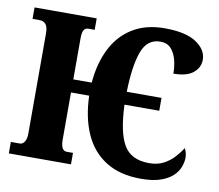

<svg xmlns="http://www.w3.org/2000/svg" viewBox="-80 -819 1056 925"><g transform="rotate(10 448.0 -357.0)"><path d="M665 10Q562 10 493 -33.5Q424 -77 389 -156Q354 -235 351 -341H262V-111Q262 -56 291 -56H322V0H18V-56H62Q76 -56 85 -70.5Q94 -85 94 -111V-601Q94 -633 82.5 -645.5Q71 -658 54 -658H18V-714H322V-658H291Q276 -658 269 -646Q262 -634 262 -605V-405H352Q360 -500 396 -572Q432 -644 497 -684Q562 -724 653 -724Q757 -724 808.5 -689.5Q860 -655 860 -606Q860 -568 828.5 -542Q797 -516 732 -516Q732 -550 724 -582Q716 -614 697 -635.5Q678 -657 644 -657Q580 -657 554.5 -588Q529 -519 526 -391H696V-328H526Q531 -193 567 -132Q603 -71 691 -71Q732 -71 761.5 -86.5Q791 -102 812.5 -125.5Q834 -149 848 -172Q853 -165 856.5 -152Q860 -139 860 -128Q860 -107 851.5 -83Q843 -59 821.5 -38Q800 -17 762 -3.5Q724 10 665 10Z"/></g></svg>

Font: Noto Serif ExtraCondensed Black
Style: Regular
Weight: 900
Width: 2
Designer: Monotype Design Team
Foundry: Monotype Imaging Inc.
Version: Version 2.015; ttfautohint (v1.8.4.7-5d5b)